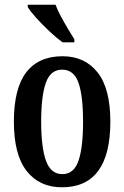

<svg xmlns="http://www.w3.org/2000/svg" viewBox="-20 -786 528 816"><path d="M243 10Q148 10 93.5 -59Q39 -128 39 -269Q39 -410 91.5 -478.5Q144 -547 246 -547Q340 -547 394.5 -478.5Q449 -410 449 -269Q449 10 243 10ZM245 -46Q294 -46 313.5 -102.5Q333 -159 333 -269Q333 -379 313.5 -434.5Q294 -490 244 -490Q195 -490 175 -434.5Q155 -379 155 -269Q155 -159 175.5 -102.5Q196 -46 245 -46ZM246 -606Q221 -624 190.5 -652.5Q160 -681 134 -710Q108 -739 98 -756V-766H216Q224 -744 238.5 -717Q253 -690 268.5 -664Q284 -638 296 -619V-606Z"/></svg>

Font: Noto Serif Bengali ExtraCondensed SemiBold
Style: Regular
Weight: 600
Width: 2
Designer: Juan Bruce, Universal Thirst, Indian Type Foundry and the Monotype Design Team.
Foundry: Monotype Imaging Inc.
Version: Version 2.003; ttfautohint (v1.8.4.7-5d5b)